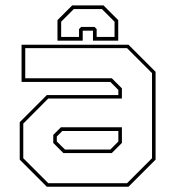

<svg xmlns="http://www.w3.org/2000/svg" viewBox="-20 -710 666 730"><path d="M158 0 55 -103V-245.5L158 -348.5H430V-368L399.5 -398.5H62V-540H468.5L571.5 -437V-103L468.5 0ZM221 -128 182.5 -166.5V-197L211.5 -226H443.5V-166.5L405 -128ZM163.5 -13.5H463L558 -108.5V-432L463 -527H76V-412.5H405L443.5 -374V-335.5H163.5L68.5 -240V-108.5ZM227 -141.5H399.5L430 -172V-212H217L196 -191V-172ZM373.5 -689.5 429.5 -633.5V-555.5H333.5V-593.5H294.5V-555.5H198.5V-633.5L254.5 -689.5ZM367.5 -675.5H260.5L212.5 -627.5V-569.5H280.5V-599.5L288.5 -607.5H339.5L347.5 -599.5V-569.5H415.5V-627.5Z"/></svg>

Font: Tourney Thin
Style: Regular
Weight: 100
Designer: Tyler Finck
Foundry: Etcetera Type Co
Version: Version 1.015